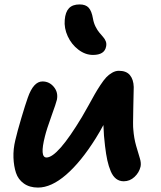

<svg xmlns="http://www.w3.org/2000/svg" viewBox="-20 -806 723 863"><path d="M397.9 -559.1Q363.3 -559.1 332.3 -582.8Q301.3 -606.4 284.4 -643.1Q267.6 -679.7 271 -716.8Q273.9 -752 290 -769Q306.2 -786.1 337.9 -786.1Q365.2 -786.1 378.7 -771.2Q392.1 -756.3 397.9 -722.2Q401.4 -702.1 409.7 -685.8Q418 -669.4 426.8 -659.2Q435.5 -648.9 443.6 -639.6Q451.7 -630.4 455.6 -619.9Q459.5 -609.4 457 -597.2Q450.2 -559.1 397.9 -559.1ZM150.9 37.1Q112.8 37.1 87.2 18.8Q61.5 0.5 51.8 -29.3Q42 -59.1 40.5 -97.4Q39.1 -135.7 48.8 -175.8Q57.6 -213.9 75.7 -274.9Q93.8 -335.9 105 -367.2Q130.4 -439.9 170.9 -439.9Q201.7 -439.9 221.9 -415.5Q242.2 -391.1 235.8 -357.9Q232.9 -344.2 211.2 -284.2Q189.5 -224.1 182.1 -193.8Q157.7 -98.1 189 -98.1Q238.8 -98.1 348.1 -279.8Q360.4 -300.3 377.7 -331.8Q395 -363.3 405.5 -381.8Q416 -400.4 430.9 -423.1Q445.8 -445.8 457.5 -458.3Q469.2 -470.7 484.1 -479.2Q499 -487.8 514.2 -487.8Q547.9 -487.8 564 -468.3Q580.1 -448.7 581.1 -415Q581.1 -405.3 579.1 -321.3Q577.1 -237.3 579.1 -225.1Q582 -185.1 592 -150.4Q602.1 -115.7 608.6 -94.5Q615.2 -73.2 611.8 -57.1Q605.5 -30.3 584.5 -10.7Q563.5 8.8 536.1 8.8Q516.6 8.8 502 -2.4Q487.3 -13.7 477.8 -36.1Q468.3 -58.6 462.4 -85.4Q456.5 -112.3 452.1 -149.9Q446.3 -195.3 444.8 -244.1Q431.2 -217.8 410.2 -184.1Q343.8 -78.1 277.1 -20.5Q210.4 37.1 150.9 37.1Z"/></svg>

Font: Shantell Sans Irregular Bouncy
Style: Italic
Weight: 600
Italic angle: -11.31°
Designer: Stephen Nixon, Anya Danilova, Shantell Martin
Foundry: Arrow Type
Version: Version 1.006;[9816181b4]